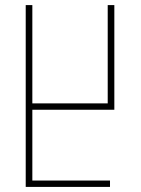

<svg xmlns="http://www.w3.org/2000/svg" viewBox="-20 -734 555 754"><path d="M81 -714H107V-328H403V-714H429V-303H107V-25H412V0H81Z"/></svg>

Font: Noto Sans Georgian Condensed Thin
Style: Regular
Weight: 100
Width: 3
Designer: Monotype Design Team, Akaki Razmadze
Foundry: Google LLC
Version: Version 2.005; ttfautohint (v1.8.4.7-5d5b)